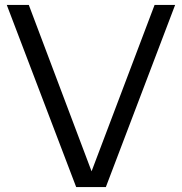

<svg xmlns="http://www.w3.org/2000/svg" viewBox="-20 -760 740 780"><path d="M289.5 0 7.5 -740H97L352 -64L608 -740H691.5L410 0Z"/></svg>

Font: Encode Sans SemiExpanded SemiExpanded
Style: Regular
Weight: 400
Width: 6
Designer: Multiple Designers
Foundry: Impallari Type
Version: Version 3.000; ttfautohint (v1.8.3) -l 8 -r 50 -G 200 -x 14 